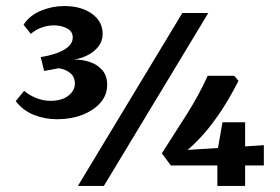

<svg xmlns="http://www.w3.org/2000/svg" viewBox="-20 -616 927 636"><path d="M169 -221Q128 -221 92 -235.5Q56 -250 32 -281L60 -315Q76 -301 99.5 -291.5Q123 -282 147 -282Q185 -282 206.5 -299Q228 -316 228 -339Q228 -362 212 -374.5Q196 -387 175 -390Q160 -387 148.5 -385Q137 -383 126 -381L115 -427Q142 -431 166.5 -439.5Q191 -448 206 -461Q221 -474 221 -492Q221 -512 202 -522Q183 -532 159 -532Q138 -532 118.5 -525Q99 -518 82 -504L58 -534Q78 -565 115.5 -580.5Q153 -596 193 -596Q249 -596 284.5 -570.5Q320 -545 320 -504Q320 -480 306 -462Q292 -444 270 -433Q248 -422 225 -419Q253 -419 278 -410.5Q303 -402 319 -383.5Q335 -365 335 -335Q335 -301 312.5 -275.5Q290 -250 252.5 -235.5Q215 -221 169 -221ZM238 0 584 -573H670L324 0ZM516 -108Q558 -173 598.5 -237Q639 -301 668 -365H756L770 -348Q735 -280 702 -233Q669 -186 638.5 -154.5Q608 -123 580 -102L562 -117L854 -135V-68H546ZM700 -114 717 -211H792V0H700Z"/></svg>

Font: Rasa
Style: Bold
Weight: 700
Designer: Anna Giedrys (Yrsa+Rasa design), David Brezina (Yrsa art-direction, Rasa art-direction, design)
Foundry: Rosetta Type Foundry
Version: Version 2.004